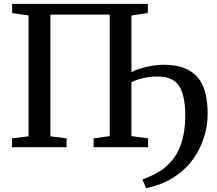

<svg xmlns="http://www.w3.org/2000/svg" viewBox="-20 -763 1126 995"><path d="M43 -743H746V-696L661 -682.5V-57.5L747.5 -46V0H465V-46L548.5 -57.5V-687.5H241V-56.5L325 -46V0H42V-46L128 -56.5V-683L43 -695.5ZM737 212 718 167Q739.5 159 764.2 148Q789 137 814.8 120Q840.5 103 864.5 76Q889 50 905.8 14.2Q922.5 -21.5 931.2 -66Q940 -110.5 940 -160.5Q940.5 -265 909.2 -315.8Q878 -366.5 797 -366.5Q758.5 -366.5 725.5 -359.2Q692.5 -352 661 -337L654.5 -364L661 -388.5Q680 -400 710 -408.8Q740 -417.5 771 -422.5Q802 -427.5 824 -427.5Q891.5 -427.5 936.2 -409.8Q981 -392 1007.2 -358.8Q1033.5 -325.5 1044.8 -278.8Q1056 -232 1056 -173.5Q1056 -111.5 1038.8 -56.5Q1021.5 -1.5 993.5 42.8Q965.5 87 931.5 117Q893 150.5 857.2 169.5Q821.5 188.5 791 197.8Q760.5 207 737 212Z"/></svg>

Font: Merriweather 36pt Medium
Style: Regular
Weight: 500
Version: Version 2.100